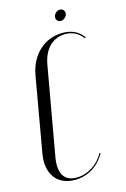

<svg xmlns="http://www.w3.org/2000/svg" viewBox="-126 -879 618 945"><g transform="rotate(-15 183.5 -406.5)"><path d="M247 -794C244 -779 254 -766 270 -766C285 -766 299 -779 302 -793C305 -808 294 -821 279 -821C264 -821 250 -809 247 -794ZM13 -160C-5 -60 43 8 135 8C200 8 256 -26 290 -87L285 -89C256 -35 202 -1 146 -1C83 -1 56 -44 70 -125L150 -577C164 -653 210 -698 273 -698C310 -698 339 -683 362 -653L367 -657C342 -691 307 -707 262 -707C169 -707 98 -641 80 -542Z"/></g></svg>

Font: Moniqa Ita Display
Style: Italic
Weight: 400
Italic angle: -10°
Designer: Rajesh Rajput
Foundry: Rajesh Rajput
Version: Version 1.000